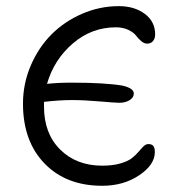

<svg xmlns="http://www.w3.org/2000/svg" viewBox="-20 -555 553 620"><path d="M310.1 44.9Q193.4 44.9 123.8 -27.1Q54.2 -99.1 54.2 -220.2Q54.2 -284.7 79.3 -343.3Q104.5 -401.9 146.2 -443.8Q188 -485.8 245.1 -510.5Q302.2 -535.2 363.8 -535.2Q414.1 -535.2 447.5 -510.3Q481 -485.4 481 -443.8Q481 -430.7 474.1 -422.4Q467.3 -414.1 455.1 -414.1Q445.3 -414.1 435.8 -422.4Q426.3 -430.7 418.9 -440.4Q411.6 -450.2 394.5 -458.5Q377.4 -466.8 354 -466.8Q275.9 -466.8 215.1 -414.6Q154.3 -362.3 131.8 -284.2Q166.5 -288.1 210.9 -288.1Q316.9 -288.1 374 -278.8Q412.1 -270.5 412.1 -252.9Q412.1 -240.2 398.7 -231.7Q385.3 -223.1 365.2 -223.1Q352.1 -223.1 302.2 -227.5Q252.4 -231.9 211.9 -231.9Q173.8 -231.9 122.1 -226.1V-210.9Q122.1 -123.5 174.6 -71.8Q227.1 -20 310.1 -20Q343.8 -20 368.4 -27.1Q393.1 -34.2 406 -44.4Q418.9 -54.7 427.7 -65.2Q436.5 -75.7 443.8 -82.8Q451.2 -89.8 459 -89.8Q469.7 -89.8 474.9 -84Q480 -78.1 480 -64Q480 -22.9 429.4 11Q378.9 44.9 310.1 44.9Z"/></svg>

Font: Shantell Sans Irregular
Style: Regular
Weight: 300
Designer: Stephen Nixon, Anya Danilova, Shantell Martin
Foundry: Arrow Type
Version: Version 1.006;[9816181b4]